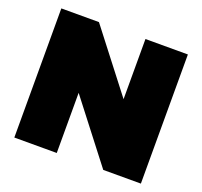

<svg xmlns="http://www.w3.org/2000/svg" viewBox="-122 -839 1029 978"><g transform="rotate(20 393.0 -350.0)"><path d="M50 0H280V-326L532 0H736V-700H506V-374L254 -700H50Z"/></g></svg>

Font: Chess Sans Black
Style: Regular
Weight: 900
Designer: Wolf Bōese
Foundry: Wolf Bōese
Version: Version 7.223;Glyphs 3.3 (3306)